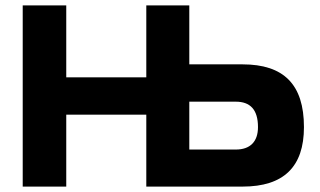

<svg xmlns="http://www.w3.org/2000/svg" viewBox="-20 -690 1184 710"><path d="M64 -670V0H225V-266H521V0H877C1029 0 1104 -73 1104 -220C1104 -378 1029 -452 877 -452H680V-670H521V-404H225V-670ZM680 -137V-314H852C905 -314 934 -285 934 -220C934 -166 905 -137 852 -137Z"/></svg>

Font: LT Wave Text Black
Style: Regular
Weight: 900
Designer: Daniel Lyons
Version: Version 2.5 (Glyphs App)